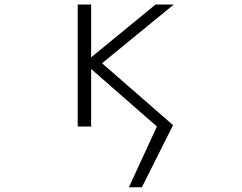

<svg xmlns="http://www.w3.org/2000/svg" viewBox="-20 -542 1040 824"><path d="M647.5 -522.5H725.6L418 -270.5L722.7 -4.9L588.9 261.7H533.2L653.3 1L371.1 -246.1V1H313.5V-522.5H371.1V-295.9Z"/></svg>

Font: GenEi Gothic M Light
Style: Regular
Weight: 300
Designer: o_tamon (Modified); [Source Han Sans]
Ryoko NISHIZUKA  (kana & ideographs); Paul D. Hunt (Latin, Greek & Cyrillic); Wenl
Version: Version 1.1a;Original Version 1.004